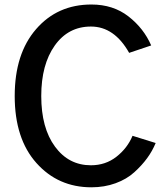

<svg xmlns="http://www.w3.org/2000/svg" viewBox="-20 -796 720 834"><path d="M43.9 -378.9Q43.9 -562.5 136.7 -669.4Q229.5 -776.4 377 -776.4Q471.7 -776.4 538.1 -724.6Q604.5 -672.9 636.7 -598.6L541 -566.4Q476.6 -680.7 375 -680.7Q276.4 -680.7 217.8 -598.1Q159.2 -515.6 159.2 -378.9Q159.2 -240.2 218.8 -159.2Q278.3 -78.1 375 -78.1Q438.5 -78.1 485.8 -115.2Q533.2 -152.3 555.7 -206.1L656.2 -174.8Q641.6 -139.6 619.1 -108.9Q596.7 -78.1 563.5 -47.9Q530.3 -17.6 481.9 0Q433.6 17.6 377 17.6Q232.4 17.6 138.2 -87.9Q43.9 -193.4 43.9 -378.9Z"/></svg>

Font: Gothic A1 SemiBold
Style: Regular
Weight: 600
Version: Version 2.50